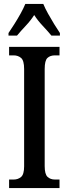

<svg xmlns="http://www.w3.org/2000/svg" viewBox="-20 -951 346 971"><path d="M26 0V-43H49Q71 -43 86.5 -56Q102 -69 102 -110V-602Q102 -645 86.5 -658Q71 -671 49 -671H26V-714H281V-671H258Q234 -671 220 -658Q206 -645 206 -602V-111Q206 -70 220.5 -56.5Q235 -43 258 -43H281V0ZM23 -784Q36 -803 52.5 -829Q69 -855 84 -882Q99 -909 108 -931H199Q208 -909 223 -882Q238 -855 254 -829Q270 -803 283 -784V-771H240Q221 -794 196 -820.5Q171 -847 153 -875Q135 -847 110.5 -821Q86 -795 66 -771H23Z"/></svg>

Font: Noto Serif Lao ExtraCondensed Medium
Style: Regular
Weight: 500
Width: 2
Designer: Monotype Design Team
Foundry: Monotype Imaging Inc.
Version: Version 2.003; ttfautohint (v1.8.4.7-5d5b)